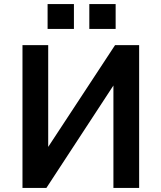

<svg xmlns="http://www.w3.org/2000/svg" viewBox="-20 -928 797 948"><path d="M91 0V-705H218V-192H211L548 -705H667V0H540V-515H546L209 0ZM421 -785V-908H551V-785ZM215 -785V-908H345V-785Z"/></svg>

Font: Nunito Sans 7pt SemiCondensed
Style: Bold
Weight: 700
Width: 4
Designer: Vernon Adams
Foundry: Vernon Adams
Version: Version 3.101;gftools[0.9.27]